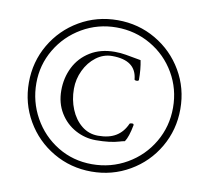

<svg xmlns="http://www.w3.org/2000/svg" viewBox="-78 -804 958 879"><g transform="rotate(10 401.0 -365.0)"><path d="M48.8 -365.2Q48.8 -461.9 95.9 -542.5Q143.1 -623 223.6 -669.9Q304.2 -716.8 400.9 -716.8Q497.6 -716.8 578.1 -669.9Q658.7 -623 705.8 -542.5Q752.9 -461.9 752.9 -365.2Q752.9 -268.6 705.8 -187.7Q658.7 -106.9 577.9 -60.1Q497.1 -13.2 400.9 -13.2Q304.2 -13.2 223.4 -60.3Q142.6 -107.4 95.7 -188.2Q48.8 -269 48.8 -365.2ZM718.8 -365.7Q718.8 -452.6 676.5 -525.4Q634.3 -598.1 561.3 -640.6Q488.3 -683.1 400.9 -683.1Q314.5 -683.1 241.5 -640.6Q168.5 -598.1 125.7 -525.9Q83 -453.6 83 -368.7Q83 -282.7 124.3 -208.7Q165.5 -134.8 237.5 -90.8Q309.6 -46.9 397.5 -46.9Q485.8 -46.9 559.6 -89.6Q633.3 -132.3 676 -205.3Q718.8 -278.3 718.8 -365.7ZM201.2 -355.5Q201.2 -414.1 225.8 -463.4Q250.5 -512.7 298.3 -542.2Q346.2 -571.8 412.1 -571.8Q439 -571.8 463.9 -567.4Q509.3 -559.6 534.7 -554.7Q543 -514.6 543 -463.9Q542.5 -460.4 537.6 -459.2Q532.7 -458 527.8 -459.2Q522.9 -460.4 522.9 -462.9Q519 -506.8 489.3 -528.8Q459.5 -550.8 403.8 -550.8Q363.3 -550.8 329.6 -525.4Q295.9 -500 276.4 -459Q256.8 -418 256.8 -373Q256.8 -322.3 274.9 -278.1Q293 -233.9 326.2 -207Q359.4 -180.2 402.8 -180.2Q453.6 -180.2 485.8 -200Q518.1 -219.7 535.2 -258.8Q536.6 -261.7 544.2 -262.5Q551.8 -263.2 553.2 -260.7Q554.7 -258.8 554.7 -255.9Q549.3 -227.5 542.7 -207.8Q536.1 -188 528.3 -176.8Q515.6 -174.8 505.9 -171.4Q462.9 -158.2 396 -158.2Q345.7 -158.2 300.8 -182.6Q255.9 -207 228.5 -252Q201.2 -296.9 201.2 -355.5Z"/></g></svg>

Font: Junicode Two Beta VF
Style: Regular
Weight: 400
Designer: Peter S. Baker
Foundry: Briery Creek Software
Version: Version 1.031 beta; ttfautohint (v1.8.1.43-b0c9)